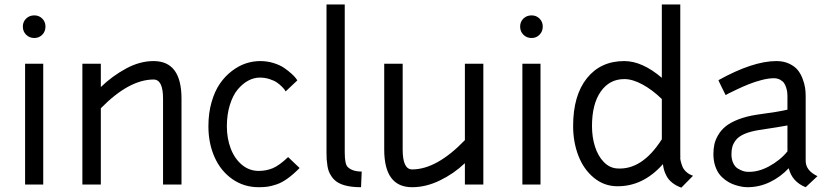

<svg xmlns="http://www.w3.org/2000/svg" viewBox="-20 -840 3775 874"><path d="M94.2 -549.8H176.8V0H94.2ZM84 -719.2Q84 -740.7 98.9 -755.4Q113.8 -770 136.2 -770Q157.7 -770 172.4 -755.4Q187 -740.7 187 -719.2Q187 -696.8 172.4 -681.9Q157.7 -667 136.2 -667Q113.8 -667 98.9 -681.9Q84 -696.8 84 -719.2Z M439 0H355V-549.8H439V-443.8Q491.2 -494.1 554 -528.1Q616.7 -562 679.2 -562Q806.2 -562 806.2 -391.1V0H722.2V-391.1Q722.2 -478 679.2 -478Q567.4 -478 439 -347.2Z M1164.6 -562Q1196.3 -562 1225.3 -553Q1254.4 -543.9 1273.2 -531Q1292 -518.1 1306.4 -505.1Q1320.8 -492.2 1327.1 -483.4L1333.5 -474.1L1280.3 -423.8Q1278.8 -426.3 1276.1 -430.7Q1273.4 -435.1 1262.9 -445.8Q1252.4 -456.5 1240.2 -464.8Q1228 -473.1 1207 -480Q1186 -486.8 1162.6 -486.8Q1135.7 -486.8 1109.9 -472.9Q1084 -459 1062 -432.6Q1040 -406.2 1026.4 -362.5Q1012.7 -318.8 1012.7 -265.1Q1012.7 -210 1030.3 -163.8Q1047.9 -117.7 1081.3 -89.8Q1114.7 -62 1157.7 -62Q1191.9 -62 1221.4 -74.2Q1251 -86.4 1291.5 -125L1343.8 -75.2Q1315.4 -46.4 1289.3 -27.6Q1263.2 -8.8 1239.3 -0.7Q1215.3 7.3 1198 9.8Q1180.7 12.2 1157.7 12.2Q1090.3 12.2 1037.6 -24.7Q984.9 -61.5 956.8 -124.5Q928.7 -187.5 928.7 -265.1Q928.7 -325.2 943.1 -375.2Q957.5 -425.3 981 -459.2Q1004.4 -493.2 1035.4 -516.8Q1066.4 -540.5 1098.9 -551.3Q1131.3 -562 1164.6 -562Z M1466.3 -819.8H1549.3V-146Q1549.3 -93.3 1562.5 -80.1Q1583.5 -59.1 1626.5 -59.1L1623.5 12.2Q1535.6 12.2 1501.5 -22Q1489.3 -34.2 1481.4 -49.8Q1473.6 -65.4 1470.7 -84.2Q1467.8 -103 1467 -114.7Q1466.3 -126.5 1466.3 -146Z M1856 -68.8Q1967.8 -68.8 2096.2 -202.1V-549.8H2180.2V0H2096.2V-97.2Q2045.9 -49.3 1982.4 -18.6Q1918.9 12.2 1856 12.2Q1729 12.2 1729 -159.2V-549.8H1813V-159.2Q1813 -68.8 1856 -68.8Z M2357.9 -549.8H2440.4V0H2357.9ZM2347.7 -719.2Q2347.7 -740.7 2362.5 -755.4Q2377.4 -770 2399.9 -770Q2421.4 -770 2436 -755.4Q2450.7 -740.7 2450.7 -719.2Q2450.7 -696.8 2436 -681.9Q2421.4 -667 2399.9 -667Q2377.4 -667 2362.5 -681.9Q2347.7 -696.8 2347.7 -719.2Z M2788.6 7.8Q2729.5 7.3 2683.1 -31Q2636.7 -69.3 2612.8 -131.3Q2588.9 -193.4 2588.9 -266.1Q2588.9 -405.3 2651.4 -483.6Q2713.9 -562 2821.8 -562Q2903.3 -562 2992.7 -485.8V-819.8H3076.7V-131.8Q3077.6 -130.9 3076.7 -124.3Q3075.7 -117.7 3078.9 -105.5Q3082 -93.3 3086.7 -81.3Q3091.3 -69.3 3104 -57.6Q3116.7 -45.9 3134.8 -40L3081.5 14.2Q3057.1 5.4 3040.3 -8.1Q3023.4 -21.5 3014.9 -37.6Q3006.3 -53.7 3002.9 -65.9Q2999.5 -78.1 2997.6 -92.8Q2907.2 9.3 2788.6 7.8ZM2788.6 -73.2Q2902.8 -64.9 2992.7 -206.1V-389.2Q2950.2 -430.7 2905 -455.3Q2859.9 -480 2821.8 -480Q2754.4 -480 2714.6 -423.1Q2674.8 -366.2 2674.8 -266.1Q2674.8 -215.3 2688.5 -172.6Q2702.1 -129.9 2728.3 -102.8Q2754.4 -75.7 2788.6 -73.2Z M3283.2 -407.2 3266.6 -440.4Q3250 -474.1 3250.5 -475.1Q3407.2 -562 3514.2 -562Q3546.9 -562 3572 -550.3Q3597.2 -538.6 3611.1 -521.5Q3625 -504.4 3633.5 -481.7Q3642.1 -459 3644.8 -440.4Q3647.5 -421.9 3647.5 -403.8V-107.9Q3647.5 -63.5 3701.2 -38.1L3647.5 12.2Q3585.9 -12.2 3570.3 -74.2Q3532.7 -34.2 3484.4 -11Q3436 12.2 3382.3 12.2Q3376 12.2 3366.7 11.2Q3357.4 10.3 3342 6.6Q3326.7 2.9 3312 -3.2Q3297.4 -9.3 3281.7 -20.8Q3266.1 -32.2 3254.4 -47.4Q3242.7 -62.5 3235.1 -86.2Q3227.5 -109.9 3227.5 -138.2Q3227.5 -161.6 3231.7 -181.9Q3235.8 -202.1 3248.8 -224.6Q3261.7 -247.1 3282.7 -264.4Q3303.7 -281.7 3340.1 -296.1Q3376.5 -310.5 3425.3 -317.9Q3524.9 -331.1 3564.5 -340.8V-403.8Q3564.5 -412.1 3563.5 -420.4Q3562.5 -428.7 3558.8 -440.9Q3555.2 -453.1 3549.1 -461.9Q3543 -470.7 3530.8 -477.3Q3518.6 -483.9 3502.4 -483.9Q3478.5 -483.9 3447.3 -475.8Q3416 -467.8 3388.2 -456.5Q3360.4 -445.3 3336.2 -433.8Q3312 -422.4 3297.4 -415ZM3379.4 -58.1Q3428.7 -54.7 3480.2 -82.5Q3531.7 -110.4 3564.5 -150.9V-269Q3532.7 -262.7 3434.6 -248Q3395.5 -241.7 3369.4 -230.5Q3343.3 -219.2 3330.8 -203.6Q3318.4 -188 3314 -172.9Q3309.6 -157.7 3309.6 -138.2Q3309.6 -114.3 3317.9 -97.2Q3326.2 -80.1 3339.1 -72.5Q3352.1 -64.9 3361.6 -61.8Q3371.1 -58.6 3379.4 -58.1Z"/></svg>

Font: Junction Regular
Style: Regular
Weight: 500
Designer: Caroline Hadilaksono
Foundry: Caroline Hadilaksono
Version: Version 1.056